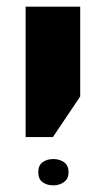

<svg xmlns="http://www.w3.org/2000/svg" viewBox="-20 -625 314 577"><path d="M57 -213V-605H221V-335L139 -213ZM140 -68Q121 -68 108 -77.5Q95 -87 95 -107Q95 -128 108 -137.5Q121 -147 140 -147Q159 -147 172.5 -137.5Q186 -128 186 -107Q186 -88 172.5 -78Q159 -68 140 -68Z"/></svg>

Font: Noto Sans Hebrew SemiCondensed ExtraBold
Style: Regular
Weight: 800
Width: 4
Designer: Monotype Design Team
Foundry: Monotype Imaging Inc.
Version: Version 2.004; ttfautohint (v1.8.4.7-5d5b)